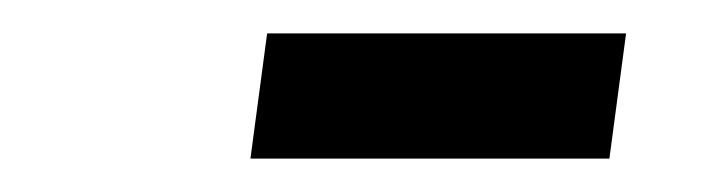

<svg xmlns="http://www.w3.org/2000/svg" viewBox="-20 -701 425 115"><path d="M345 -606 355 -681H140L130 -606Z"/></svg>

Font: Ropa Sans
Style: Italic
Weight: 400
Designer: Botio Nikoltchev
Foundry: Botjo Nikoltchev
Version: Version 1.002